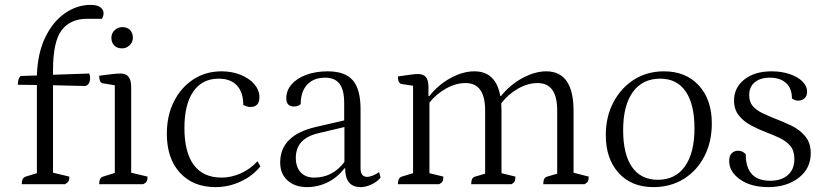

<svg xmlns="http://www.w3.org/2000/svg" viewBox="-20 -754 3373 786"><path d="M69 0Q69 -26 85 -31L131 -45V-406L53 -407Q53 -434 65 -443L131 -445Q134 -536 165 -600.5Q196 -665 245.5 -699.5Q295 -734 351 -734Q378 -734 391 -724Q404 -714 404 -700Q404 -690 398 -677H336Q268 -677 232.5 -630.5Q197 -584 197 -466V-448L345 -453Q349 -445 349 -435Q349 -422 343.5 -412.5Q338 -403 327 -402L197 -405V-47L264 -31Q264 -18 260 -11.5Q256 -5 246 0ZM386 0Q386 -27 402 -31L450 -46V-405L401 -413Q386 -415 386 -444Q418 -448 437.5 -450.5Q457 -453 475 -453Q517 -453 517 -398V-47L584 -31Q584 -18 580.5 -11.5Q577 -5 566 0ZM480 -556Q459 -556 447.5 -568Q436 -580 436 -599Q436 -618 449.5 -630.5Q463 -643 480 -643Q501 -643 512.5 -631Q524 -619 524 -599Q524 -581 510.5 -568.5Q497 -556 480 -556Z M862 12Q771 12 717 -46.5Q663 -105 663 -206Q663 -281 692 -338.5Q721 -396 771.5 -429Q822 -462 887 -462Q930 -462 965.5 -447.5Q1001 -433 1021.5 -409Q1042 -385 1042 -356Q1042 -316 1005 -316Q997 -316 990 -318.5Q983 -321 976 -324Q976 -376 950 -404Q924 -432 875 -432Q808 -432 771.5 -379.5Q735 -327 735 -230Q735 -130 773.5 -78.5Q812 -27 887 -27Q927 -27 966 -44.5Q1005 -62 1034 -94L1046 -73Q1015 -34 965.5 -11Q916 12 862 12Z M1236 12Q1188 12 1157.5 -15Q1127 -42 1127 -89Q1127 -200 1272 -234L1389 -261V-332Q1389 -386 1370 -411Q1351 -436 1311 -436Q1264 -436 1237.5 -407.5Q1211 -379 1211 -328Q1201 -318 1183 -318Q1152 -318 1152 -352Q1152 -384 1174 -409Q1196 -434 1234.5 -448Q1273 -462 1322 -462Q1392 -462 1424 -425.5Q1456 -389 1456 -307V-65Q1456 -30 1483 -30Q1494 -30 1508 -36Q1522 -42 1532 -50L1538 -27Q1523 -9 1500 1.5Q1477 12 1456 12Q1393 12 1393 -65H1390Q1362 -28 1322 -8Q1282 12 1236 12ZM1266 -27Q1342 -27 1390 -91V-234L1285 -209Q1191 -188 1191 -108Q1191 -70 1211 -48.5Q1231 -27 1266 -27Z M1609 0Q1609 -27 1625 -31L1671 -45V-403L1624 -410Q1609 -413 1609 -441Q1644 -446 1661.5 -448.5Q1679 -451 1690 -451Q1713 -451 1723.5 -438.5Q1734 -426 1734 -398V-361H1738Q1774 -407 1824.5 -434.5Q1875 -462 1922 -462Q2010 -462 2028 -361H2031Q2068 -407 2119 -434.5Q2170 -462 2216 -462Q2328 -462 2328 -300V-47L2390 -31Q2390 -18 2386.5 -11.5Q2383 -5 2373 0H2204Q2204 -27 2220 -31L2261 -43V-302Q2261 -414 2181 -414Q2140 -414 2099.5 -390.5Q2059 -367 2032 -331Q2033 -317 2033 -300V-45L2090 -31Q2090 -18 2086.5 -11.5Q2083 -5 2074 0H1909Q1909 -27 1925 -31L1966 -43V-302Q1966 -414 1886 -414Q1845 -414 1805 -391Q1765 -368 1738 -334V-45L1795 -31Q1795 -18 1791.5 -11.5Q1788 -5 1778 0Z M2655 12Q2565 12 2512.5 -46Q2460 -104 2460 -201Q2460 -276 2491 -335Q2522 -394 2575.5 -428Q2629 -462 2698 -462Q2788 -462 2841 -404Q2894 -346 2894 -249Q2894 -173 2863.5 -114Q2833 -55 2779 -21.5Q2725 12 2655 12ZM2673 -18Q2745 -18 2784 -73Q2823 -128 2823 -229Q2823 -327 2787 -379.5Q2751 -432 2683 -432Q2610 -432 2570.5 -377Q2531 -322 2531 -221Q2531 -122 2567.5 -70Q2604 -18 2673 -18Z M3125 12Q3054 12 3009.5 -19.5Q2965 -51 2965 -95Q2965 -116 2975.5 -126.5Q2986 -137 3001 -137Q3021 -137 3033 -122Q3033 -14 3133 -14Q3179 -14 3205.5 -37.5Q3232 -61 3232 -103Q3232 -137 3215.5 -156.5Q3199 -176 3172 -189Q3145 -202 3115 -213Q3084 -225 3054 -241Q3024 -257 3004.5 -281.5Q2985 -306 2985 -343Q2985 -395 3027 -428.5Q3069 -462 3139 -462Q3179 -462 3212 -451Q3245 -440 3264.5 -421Q3284 -402 3284 -378Q3284 -361 3273.5 -351.5Q3263 -342 3247 -342Q3234 -342 3222 -351Q3222 -392 3198 -414Q3174 -436 3132 -436Q3092 -436 3069.5 -417Q3047 -398 3047 -365Q3047 -337 3061.5 -320Q3076 -303 3100 -291.5Q3124 -280 3151 -269Q3186 -256 3220 -239.5Q3254 -223 3276.5 -196Q3299 -169 3299 -127Q3299 -64 3249.5 -26Q3200 12 3125 12Z"/></svg>

Font: Petrona Light
Style: Regular
Weight: 300
Designer: Ringo R. Seeber
Foundry: Ringo R. Seeber
Version: Version 2.001; ttfautohint (v1.8.3)